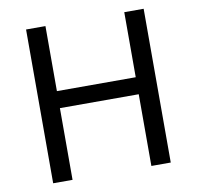

<svg xmlns="http://www.w3.org/2000/svg" viewBox="-80 -796 900 878"><g transform="rotate(-10 370.5 -357.0)"><path d="M643 0V-714H553V-412H187V-714H97V0H187V-333H553V0Z"/></g></svg>

Font: Noto Sans Inscriptional Parthian
Style: Regular
Weight: 400
Designer: Monotype Design Team
Foundry: Monotype Imaging Inc.
Version: Version 2.003